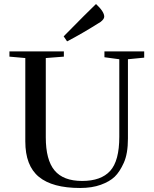

<svg xmlns="http://www.w3.org/2000/svg" viewBox="-20 -924 766 956"><path d="M208 -240Q208 -128 251.5 -75.5Q295 -23 389 -23Q483 -23 528.5 -73Q574 -123 574 -243V-629L500 -639V-668H698V-637L617 -629V-234Q617 -159 596.5 -113.5Q576 -68 551 -44Q526 -20 482 -4Q438 12 379 12Q241 12 173.5 -43.5Q106 -99 106 -220V-635L27 -642V-668H298V-642L208 -635ZM458 -904Q499 -866 499 -841Q499 -829 481 -815Q386 -755 314 -718L297 -743Q415 -863 458 -904Z"/></svg>

Font: Rufina
Style: Regular
Weight: 400
Designer: Martin Sommaruga
Foundry: Martin Sommaruga
Version: Version 1.001